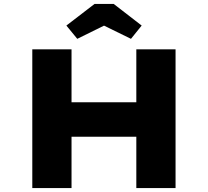

<svg xmlns="http://www.w3.org/2000/svg" viewBox="-20 -949 1050 969"><path d="M668 0V-700H866V0ZM143 0V-700H341V0ZM218 -259 220 -433H777V-259ZM370 -753 315 -820 457 -929H554L695 -820L641 -753L490 -827H520Z"/></svg>

Font: Lexend Peta ExtraBold
Style: Regular
Weight: 800
Version: Version 1.007